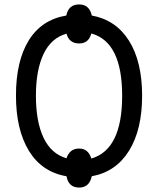

<svg xmlns="http://www.w3.org/2000/svg" viewBox="-20 -790 714 866"><path d="M394 5Q503 -15 562 -110Q621 -205 621 -358Q621 -512 562 -606Q503 -700 394 -720Q383 -770 337 -770Q289 -770 279 -720Q167 -701 109.5 -607.5Q52 -514 52 -359Q52 -205 110.5 -109.5Q169 -14 280 5Q289 56 337 56Q383 56 394 5ZM142 -358Q142 -474 176.5 -546.5Q211 -619 280 -638Q292 -594 337 -594Q380 -594 392 -639Q531 -601 531 -358Q531 -115 392 -75Q378 -120 337 -120Q294 -120 280 -76Q211 -96 176.5 -168.5Q142 -241 142 -358Z"/></svg>

Font: Noto Sans Display SemiCondensed
Style: Regular
Weight: 400
Width: 4
Designer: Monotype Design team
Foundry: Monotype Imaging Inc.
Version: 1.000